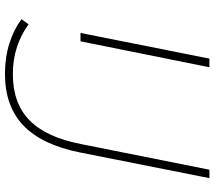

<svg xmlns="http://www.w3.org/2000/svg" viewBox="-64 -676 844 755"><g transform="rotate(90 357.5 -298.0)"><path d="M55 39 75 11Q114 40 163.5 56.5Q213 73 271 73Q385 73 452 8Q519 -57 546 -195L647 -700H680L579 -191Q549 -41 473 31.5Q397 104 270 104Q205 104 150 86.5Q95 69 55 39ZM210 -700H244L142 -193H109Z"/></g></svg>

Font: Montserrat Alternates ExLight
Style: Italic
Weight: 275
Italic angle: -11.3°
Designer: Julieta Ulanovsky
Foundry: Julieta Ulanovsky
Version: Version 7.200